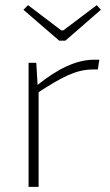

<svg xmlns="http://www.w3.org/2000/svg" viewBox="-20 -726 428 746"><path d="M234 -568 372 -688 356 -706 226 -608H218L89 -706L71 -688L210 -568ZM126 -396 121 -482H91V0H130V-368C217 -424 274 -456 340 -456H360L366 -494H346C276 -494 203 -458 126 -396Z"/></svg>

Font: Exo 2 Extra Light
Style: Regular
Weight: 250
Designer: Natanael Gama
Version: Version 1.001;PS 001.001;hotconv 1.0.88;makeotf.lib2.5.64775